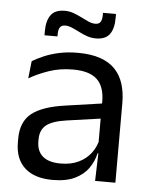

<svg xmlns="http://www.w3.org/2000/svg" viewBox="-50 -708 594 760"><g transform="rotate(5 247.0 -328.0)"><path d="M436 0H355.4L359 -118.6L355.9 -131.1V-286.5L356.3 -314.9Q356.3 -374.3 326.2 -403Q296 -431.7 230.4 -431.7Q178.2 -431.7 134.4 -416.5Q90.6 -401.3 56.4 -381.5L64 -450.4Q83.1 -462 109.4 -473.3Q135.7 -484.7 169.3 -492Q202.9 -499.3 243.3 -499.3Q295.8 -499.3 332.6 -486.6Q369.4 -473.9 392.2 -449.9Q415 -425.8 425.5 -392Q436 -358.1 436 -316.2ZM187.4 10.7Q114.9 10.7 76.3 -24.6Q37.6 -60 37.6 -125.7V-140Q37.6 -207.4 79.3 -240.7Q121 -274.1 212.2 -286.9L366.5 -309.2L370.9 -249.8L222 -228.6Q166.2 -220.7 142.2 -201.4Q118.1 -182 118.1 -144.5V-136.6Q118.1 -97.9 141.9 -77.4Q165.7 -56.8 213.1 -56.8Q254.9 -56.8 284.9 -71.4Q314.9 -86 333.4 -110.5Q352 -135.1 358.5 -165.2L371.2 -109.8H355.7Q348.6 -77.8 329.3 -50.3Q310.1 -22.8 275.5 -6.1Q240.9 10.7 187.4 10.7ZM308.6 -562.2Q290.5 -562.2 273.6 -568.2Q256.7 -574.2 241 -582.3Q225.3 -590.4 211.1 -596.4Q196.9 -602.4 184.3 -602.4Q169.8 -602.4 163.5 -593.2Q157.2 -584.1 157.2 -565.4V-556.9H105.6V-573.3Q105.6 -614.4 122.1 -637.4Q138.6 -660.5 177.6 -660.5Q196 -660.5 212.9 -654.3Q229.8 -648.1 245.3 -640.2Q260.8 -632.3 274.8 -626.1Q288.9 -619.9 301.6 -619.9Q316.4 -619.9 322.5 -629.2Q328.5 -638.5 328.5 -657.3V-665.7H380.2V-648.8Q380.2 -607.4 363.7 -584.8Q347.2 -562.2 308.6 -562.2Z"/></g></svg>

Font: Anek Kannada Medium
Style: Regular
Weight: 500
Designer: Vaishnavi Murthy, Maithili Shingre (Kannada) & Yesha Goshar (Latin)
Foundry: Ek Type
Version: Version 1.003